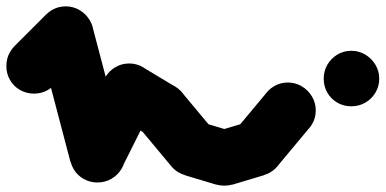

<svg xmlns="http://www.w3.org/2000/svg" viewBox="-57 -508 1215 605"><path d="M-37 -300Q-37 -276 -25.5 -256Q-14 -236 6 -224.5Q26 -213 50 -213Q74 -213 94 -224.5Q114 -236 126 -256Q138 -276 138 -300Q138 -324 126 -344Q114 -364 94 -376Q74 -388 50 -388Q26 -388 6 -376Q-14 -364 -25.5 -344Q-37 -324 -37 -300Z M-12 -362 112 -238 212 -338 88 -462Z M63 -400Q63 -376 74.5 -356Q86 -336 106 -324.5Q126 -313 150 -313Q174 -313 194 -324.5Q214 -336 226 -356Q238 -376 238 -400Q238 -424 226 -444Q214 -464 194 -476Q174 -488 150 -488Q126 -488 106 -476Q86 -464 74.5 -444Q63 -424 63 -400Z M235 -422 65 -378 165 2 335 -42Z M163 -20Q163 4 174.5 24Q186 44 206 55.5Q226 67 250 67Q274 67 294 55.5Q314 44 326 24Q338 4 338 -20Q338 -44 326 -64Q314 -84 294 -96Q274 -108 250 -108Q226 -108 206 -96Q186 -84 174.5 -64Q163 -44 163 -20Z M172 -59 328 19 428 -181 272 -259Z M263 -220Q263 -196 274.5 -176Q286 -156 306 -144.5Q326 -133 350 -133Q374 -133 394 -144.5Q414 -156 426 -176Q438 -196 438 -220Q438 -244 426 -264Q414 -284 394 -296Q374 -308 350 -308Q326 -308 306 -296Q286 -284 274.5 -264Q263 -244 263 -220Z M395 -295 305 -145 405 -85 495 -235Z M363 -160Q363 -136 374.5 -116Q386 -96 406 -84.5Q426 -73 450 -73Q474 -73 494 -84.5Q514 -96 526 -116Q538 -136 538 -160Q538 -184 526 -204Q514 -224 494 -236Q474 -248 450 -248Q426 -248 406 -236Q386 -224 374.5 -204Q363 -184 363 -160Z M517 -216 383 -104 483 16 617 -96Z M463 -40Q463 -16 474.5 4Q486 24 506 35.5Q526 47 550 47Q574 47 594 35.5Q614 24 626 4Q638 -16 638 -40Q638 -64 626 -84Q614 -104 594 -116Q574 -128 550 -128Q526 -128 506 -116Q486 -104 474.5 -84Q463 -64 463 -40Z M575 -124 525 44 625 74 675 -94Z M563 -10Q563 14 574.5 34Q586 54 606 65.5Q626 77 650 77Q674 77 694 65.5Q714 54 726 34Q738 14 738 -10Q738 -34 726 -54Q714 -74 694 -86Q674 -98 650 -98Q626 -98 606 -86Q586 -74 574.5 -54Q563 -34 563 -10Z M625 -94 675 74 775 44 725 -124Z M663 -40Q663 -16 674.5 4Q686 24 706 35.5Q726 47 750 47Q774 47 794 35.5Q814 24 826 4Q838 -16 838 -40Q838 -64 826 -84Q814 -104 794 -116Q774 -128 750 -128Q726 -128 706 -116Q686 -104 674.5 -84Q663 -64 663 -40Z M683 -96 817 16 917 -104 783 -216Z M763 -160Q763 -136 774.5 -116Q786 -96 806 -84.5Q826 -73 850 -73Q874 -73 894 -84.5Q914 -96 926 -116Q938 -136 938 -160Q938 -184 926 -204Q914 -224 894 -236Q874 -248 850 -248Q826 -248 806 -236Q786 -224 774.5 -204Q763 -184 763 -160Z M963 -260Q963 -236 974.5 -216Q986 -196 1006 -184.5Q1026 -173 1050 -173Q1074 -173 1094 -184.5Q1114 -196 1126 -216Q1138 -236 1138 -260Q1138 -284 1126 -304Q1114 -324 1094 -336Q1074 -348 1050 -348Q1026 -348 1006 -336Q986 -324 974.5 -304Q963 -284 963 -260Z"/></svg>

Font: Linefont
Style: Bold
Weight: 700
Monospace: yes
Version: Version 3.002;gftools[0.9.33]